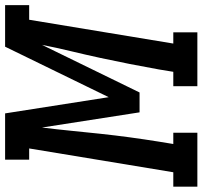

<svg xmlns="http://www.w3.org/2000/svg" viewBox="-82 -734 775 734"><g transform="rotate(-90 305.0 -367.5)"><path d="M-42 0V-92H13L104 -643H61V-735H238L300 -339L493 -735H652V-643H596L505 -92H548V0H342V-92H397L406 -147Q416 -203 427 -259Q438 -315 450 -370.5Q462 -426 475.5 -482Q489 -538 500 -594L318 -221H242L184 -594Q177 -538 171.5 -482Q166 -426 160 -370Q154 -314 146.5 -258.5Q139 -203 130 -147L121 -92H164V0Z"/></g></svg>

Font: Iosevka Slab SmBdExObl
Style: Regular
Weight: 600
Width: 7
Italic angle: -9°
Monospace: yes
Designer: Belleve Invis
Foundry: Belleve Invis
Version: Version 11.1.0; ttfautohint (v1.8.3)